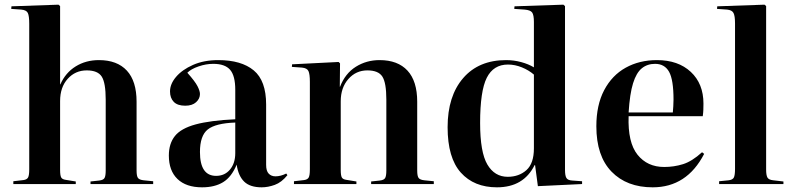

<svg xmlns="http://www.w3.org/2000/svg" viewBox="-20 -787 3396 821"><path d="M37 0V-12L80 -17Q95 -19 100 -28Q105 -37 105 -63V-685Q105 -719 99 -731.5Q93 -744 71 -746L28 -749L29 -760L230 -767L237 -761V-426H238Q260 -476 303.5 -503Q347 -530 403 -530Q481 -530 522.5 -485Q564 -440 564 -352V-58Q564 -34 570 -26Q576 -18 595 -16L635 -12V0H367V-11L404 -15Q422 -17 427 -26Q432 -35 432 -58V-361Q432 -433 415 -459.5Q398 -486 351 -486Q302 -486 269.5 -450Q237 -414 237 -355V-61Q237 -37 241.5 -28.5Q246 -20 261 -18L304 -11V0Z M844 14Q776 14 739 -21.5Q702 -57 702 -122Q702 -173 728 -205.5Q754 -238 816.5 -255Q879 -272 986 -277V-403Q986 -463 964 -488.5Q942 -514 892 -514Q861 -514 829 -503Q797 -492 781 -476Q814 -439 824.5 -418.5Q835 -398 835 -385Q835 -365 818.5 -350Q802 -335 772 -335Q739 -335 723 -351.5Q707 -368 707 -396Q707 -428 733 -458.5Q759 -489 805.5 -509.5Q852 -530 913 -530Q1012 -530 1065 -486Q1118 -442 1118 -340V-82Q1118 -56 1129 -44.5Q1140 -33 1158 -33Q1180 -33 1204 -45L1209 -38Q1184 -7 1155 3.5Q1126 14 1099 14Q1049 14 1024 -10.5Q999 -35 992 -83Q970 -30 934 -8Q898 14 844 14ZM904 -35Q941 -35 963.5 -62Q986 -89 986 -132V-263Q902 -260 868.5 -233.5Q835 -207 835 -137Q835 -35 904 -35Z M1237 0V-12L1280 -17Q1295 -19 1300 -28Q1305 -37 1305 -63V-437Q1305 -470 1299 -483Q1293 -496 1271 -498L1228 -501L1229 -512L1428 -522L1434 -516L1433 -416H1434Q1456 -473 1501.5 -501.5Q1547 -530 1603 -530Q1681 -530 1722.5 -485Q1764 -440 1764 -352V-58Q1764 -34 1770 -26Q1776 -18 1795 -16L1835 -12V0H1567V-11L1604 -15Q1622 -17 1627 -26Q1632 -35 1632 -58V-361Q1632 -433 1615 -459.5Q1598 -486 1551 -486Q1502 -486 1469.5 -449Q1437 -412 1437 -354V-61Q1437 -37 1441.5 -28.5Q1446 -20 1461 -18L1504 -11V0Z M2105 14Q2007 14 1950.5 -49Q1894 -112 1894 -243Q1894 -376 1960.5 -453Q2027 -530 2144 -530Q2177 -530 2208.5 -521.5Q2240 -513 2263 -499V-693Q2263 -723 2255.5 -733.5Q2248 -744 2223 -746L2179 -749L2180 -760L2389 -767L2396 -761V-60Q2396 -36 2402 -26Q2408 -16 2427 -15L2469 -12V0L2280 9L2268 -81H2266Q2219 14 2105 14ZM2151 -31Q2199 -31 2231 -59.5Q2263 -88 2263 -153V-468Q2241 -487 2211.5 -499Q2182 -511 2152 -511Q2090 -511 2061.5 -454.5Q2033 -398 2033 -261Q2033 -136 2064 -83.5Q2095 -31 2151 -31Z M2771 14Q2660 14 2595 -53Q2530 -120 2530 -247Q2530 -338 2563.5 -401.5Q2597 -465 2655.5 -497.5Q2714 -530 2789 -530Q2880 -530 2934 -479.5Q2988 -429 2988 -344Q2988 -330 2987.5 -317Q2987 -304 2985 -290H2668Q2664 -178 2706 -125.5Q2748 -73 2820 -73Q2862 -73 2900.5 -85Q2939 -97 2982 -136L2991 -129Q2917 14 2771 14ZM2668 -306H2857Q2858 -318 2859 -332Q2860 -346 2860 -361Q2860 -446 2841 -480Q2822 -514 2781 -514Q2748 -514 2724.5 -495Q2701 -476 2687 -431Q2673 -386 2668 -306Z M3055 0V-12L3095 -16Q3113 -18 3118 -28Q3123 -38 3123 -65V-687Q3123 -719 3116.5 -731.5Q3110 -744 3089 -746L3046 -749L3047 -760L3249 -767L3256 -761V-62Q3256 -38 3261.5 -28Q3267 -18 3287 -16L3330 -11V0Z"/></svg>

Font: Literata 72pt SemiBold
Style: Regular
Weight: 600
Designer: Latin by Veronika Burian and Jose Scaglione. Greek by Irene Vlachou. Cyrillic by Vera Evstafieva.
Foundry: TypeTogether
Version: Version 3.002